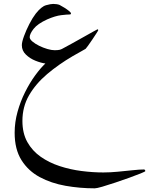

<svg xmlns="http://www.w3.org/2000/svg" viewBox="-20 -477 780 1004"><path d="M739.7 418Q739.7 419.9 716.1 429.7Q692.4 439.5 656.2 452.4Q620.1 465.3 582.3 478Q544.4 490.7 514.9 499.3Q485.4 507.8 475.6 507.8Q397.5 507.8 322.8 494.6Q248 481.4 188 449.2Q127.9 417 92.3 360.4Q56.6 303.7 56.6 217.3Q56.6 161.6 71.8 107.4Q86.9 53.2 111.1 4.9Q135.3 -43.5 163.3 -82Q191.4 -120.6 217.3 -145Q194.3 -147.9 165.5 -159.4Q136.7 -170.9 115.5 -191.4Q94.2 -211.9 94.2 -240.7Q94.2 -257.3 105.5 -288.1Q116.7 -318.8 133.5 -351.6Q150.4 -384.3 167 -405.8Q196.3 -442.9 220.7 -449.7Q245.1 -456.5 258.3 -456.5Q266.6 -456.5 276.4 -455.1Q286.1 -453.6 291.5 -451.2Q303.2 -445.3 317.1 -436.5Q331.1 -427.7 341.1 -419.4Q351.1 -411.1 351.1 -407.2Q351.1 -401.4 345.2 -401.4Q331.1 -401.4 300 -397.7Q269 -394 226.6 -375.5Q176.3 -352.5 155.8 -326.2Q135.3 -299.8 135.3 -282.7Q135.3 -272 149.4 -260Q163.6 -248 184.8 -237.5Q206.1 -227.1 228 -220.7Q250 -214.4 265.6 -214.4Q269.5 -214.4 281.7 -215.1Q293.9 -215.8 303.2 -220.7Q322.8 -231 353.5 -248Q384.3 -265.1 415.3 -282.5Q446.3 -299.8 467.5 -311.8Q488.8 -323.7 489.7 -323.7Q493.7 -323.7 493.7 -319.3Q493.7 -317.4 484.4 -303Q475.1 -288.6 462.6 -270Q450.2 -251.5 439.9 -237.3Q429.7 -223.1 427.7 -221.7Q423.3 -218.3 404.3 -208.3Q385.3 -198.2 361.3 -184.1Q286.1 -140.1 226.3 -89.4Q166.5 -38.6 131.8 21.5Q97.2 81.5 97.2 155.3Q97.2 219.7 123 265.9Q148.9 312 192.9 342.8Q236.8 373.5 292 391.6Q347.2 409.7 406.2 417.2Q465.3 424.8 520.5 424.8Q555.7 424.8 596.4 420.9Q637.2 417 673.8 413.1Q710.4 409.2 731.9 409.2Q739.7 409.2 739.7 418Z"/></svg>

Font: Scheherazade New
Style: Regular
Weight: 400
Designer: SIL International
Foundry: SIL International
Version: Version 4.000